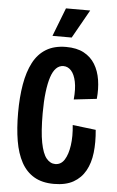

<svg xmlns="http://www.w3.org/2000/svg" viewBox="-59 -902 580 955"><g transform="rotate(5 231.0 -424.5)"><path d="M247 13Q188 13 148 -10.5Q108 -34 84 -78Q60 -122 49.5 -184Q39 -246 39 -324Q39 -402 50 -466Q61 -530 85 -576Q109 -622 149.5 -646.5Q190 -671 249 -671Q302 -671 337.5 -652Q373 -633 393.5 -599.5Q414 -566 421 -521.5Q428 -477 423 -427L309 -414Q314 -467 306.5 -503Q299 -539 282.5 -557Q266 -575 244 -575Q223 -575 207.5 -559.5Q192 -544 182 -513.5Q172 -483 166.5 -437.5Q161 -392 161 -333Q161 -240 171.5 -186Q182 -132 201 -109Q220 -86 245 -86Q274 -86 291 -113Q308 -140 314.5 -185.5Q321 -231 315 -287L431 -273Q437 -211 431 -159Q425 -107 403.5 -68.5Q382 -30 344 -8.5Q306 13 247 13ZM272 -720H176L231 -862H352Z"/></g></svg>

Font: Bricolage Grotesque 36pt Condensed SemiBold
Style: Regular
Weight: 600
Width: 3
Designer: Mathieu Triay
Foundry: Atelier Triay
Version: Version 1.001;gftools[0.9.33.dev8+g029e19f]